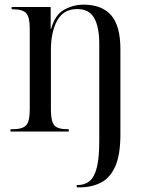

<svg xmlns="http://www.w3.org/2000/svg" viewBox="-20 -566 629 826"><path d="M310 240V230H315Q345 230 365.5 213Q386 196 396.5 155Q407 114 407 42V-379Q407 -449 385.5 -488Q364 -527 312 -527Q253 -527 226 -477.5Q199 -428 199 -352V-94Q199 -44 213.5 -27Q228 -10 271 -10H276V0H25V-10H33Q77 -10 92.5 -27Q108 -44 108 -95V-443Q108 -492 93 -509Q78 -526 35 -526H30V-536H198V-442H200Q217 -503 256.5 -524.5Q296 -546 339 -546Q419 -546 458.5 -500Q498 -454 498 -354V11Q498 101 475.5 150.5Q453 200 413.5 220Q374 240 323 240Z"/></svg>

Font: Noto Serif Display SemiCondensed
Style: Regular
Weight: 400
Width: 4
Designer: Monotype Design Team
Foundry: Monotype Imaging Inc.
Version: Version 2.009